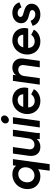

<svg xmlns="http://www.w3.org/2000/svg" viewBox="1412 -2238 1026 3890"><g transform="rotate(-90 1925.0 -293.0)"><path d="M412 200H544L646 -544H521L513 -481C475 -528 415 -556 339 -556C175 -556 39 -430 39 -247C39 -95 143 12 297 12C351 12 403 -4 443 -34ZM176 -254C176 -356 246 -436 344 -436C426 -436 481 -374 481 -290C481 -190 412 -108 315 -108C232 -108 176 -168 176 -254Z M894 12C959 12 1016 -12 1052 -63C1051 -42 1051 -23 1053 0H1177C1174 -33 1175 -57 1180 -89L1242 -544H1111L1066 -225C1056 -154 1004 -108 939 -108C874 -108 836 -153 846 -222L891 -544H759L714 -224C694 -81 763 12 894 12Z M1288 0H1420L1496 -544H1364ZM1370 -706C1364 -663 1395 -626 1438 -626C1481 -626 1524 -663 1530 -706C1536 -749 1504 -786 1461 -786C1418 -786 1376 -749 1370 -706Z M1823 12C1933 12 2024 -41 2063 -120L1959 -174C1932 -133 1887 -103 1826 -103C1749 -103 1697 -152 1693 -235H2086C2092 -260 2097 -286 2097 -310C2097 -446 2008 -556 1847 -556C1683 -556 1559 -420 1559 -254C1559 -104 1662 12 1823 12ZM1704 -335C1724 -402 1768 -448 1846 -448C1915 -448 1960 -401 1960 -335Z M2155 0H2286L2330 -319C2340 -390 2393 -436 2458 -436C2522 -436 2560 -391 2551 -322L2506 0H2637L2684 -337C2701 -461 2627 -556 2503 -556C2438 -556 2382 -532 2346 -482L2354 -544H2231Z M3029 12C3139 12 3230 -41 3269 -120L3165 -174C3138 -133 3093 -103 3032 -103C2955 -103 2903 -152 2899 -235H3292C3298 -260 3303 -286 3303 -310C3303 -446 3214 -556 3053 -556C2889 -556 2765 -420 2765 -254C2765 -104 2868 12 3029 12ZM2910 -335C2930 -402 2974 -448 3052 -448C3121 -448 3166 -401 3166 -335Z M3576 12C3704 12 3795 -65 3795 -165C3795 -235 3750 -286 3668 -311L3584 -337C3553 -346 3527 -360 3527 -391C3527 -426 3560 -449 3607 -449C3660 -449 3706 -419 3719 -371L3822 -412C3798 -501 3717 -556 3612 -556C3490 -556 3399 -479 3399 -378C3399 -306 3443 -253 3524 -230L3611 -205C3639 -198 3666 -184 3666 -153C3666 -118 3635 -91 3581 -91C3519 -91 3471 -127 3448 -186L3347 -145C3369 -51 3461 12 3576 12Z"/></g></svg>

Font: Mluvka Bold
Style: Italic
Weight: 700
Italic angle: -8°
Designer: Modified by Jiří Krblich, Original typeface by Gumpita Rahayu
Foundry: Gumpita Rahayu & Jiří Krblich
Version: Version 2.000;Glyphs 3.1.1 (3134)